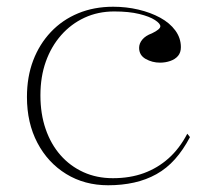

<svg xmlns="http://www.w3.org/2000/svg" viewBox="-20 -535 644 570"><path d="M301 15Q231 15 176.5 -18.5Q122 -52 91 -111Q60 -170 60 -247Q60 -307 78.5 -355.5Q97 -404 131 -440Q165 -476 212 -495.5Q259 -515 316 -515Q355 -515 391 -506.5Q427 -498 455.5 -482.5Q484 -467 500.5 -444.5Q517 -422 517 -395Q517 -379 508.5 -369Q500 -359 485.5 -354Q471 -349 455 -349Q432 -349 412.5 -360Q393 -371 393 -393Q393 -406 402.5 -417.5Q412 -429 431 -436Q456 -448 456 -457Q456 -465 440 -475.5Q424 -486 393.5 -493.5Q363 -501 319 -501Q271 -501 231 -482.5Q191 -464 161.5 -430.5Q132 -397 116 -352Q100 -307 100 -252Q100 -197 115.5 -152Q131 -107 159.5 -74.5Q188 -42 227.5 -24Q267 -6 315 -6Q366 -6 407 -21Q448 -36 480.5 -65Q513 -94 536 -138L544 -128Q524 -90 499.5 -62.5Q475 -35 444.5 -18Q414 -1 378 7Q342 15 301 15Z"/></svg>

Font: Kalnia ExtraLight
Style: Regular
Weight: 250
Designer: Frida Medrano
Foundry: Frida Medrano
Version: Version 1.105